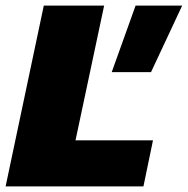

<svg xmlns="http://www.w3.org/2000/svg" viewBox="-36 -664 669 684"><path d="M-16 0 120 -644H335L233 -164H509L475 0ZM362 -407 447 -644H613L502 -407Z"/></svg>

Font: Kanit ExtraBold
Style: Italic
Weight: 800
Italic angle: -12°
Designer: Katatrad Team
Foundry: CadsonDemak
Version: Version 2.000; ttfautohint (v1.8.3)